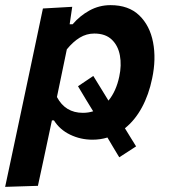

<svg xmlns="http://www.w3.org/2000/svg" viewBox="-50 -531 657 747"><path d="M-30 196Q-18.5 141.5 -7.2 89Q4 36.5 17 -25L68.5 -268Q79 -318.5 91.5 -377Q104 -435.5 117 -498L231 -504.5L221 -436.5H232.5Q260.5 -469.5 298.2 -490.2Q336 -511 380 -511Q450.5 -511 491.8 -471.2Q533 -431.5 545.5 -366.5Q558 -301.5 542 -226Q529 -162.5 502 -112.8Q475 -63 436 -32Q446 -15.5 457 2.2Q468 20 479.5 38.5L414 81Q402 61 390.2 41.5Q378.5 22 368 4Q340.5 12.5 310 12.5Q263.5 12.5 223 -7Q182.5 -26.5 160 -62.5H152L142.5 -18Q130.5 37.5 120 87.8Q109.5 138 97.5 192ZM272.5 -92Q293.5 -92 312.5 -98Q299 -120 284.2 -144.2Q269.5 -168.5 253.5 -195.5L313 -235.5Q329 -209.5 343.8 -185.5Q358.5 -161.5 372 -139.5Q402 -176 414 -233Q423.5 -277 416.5 -315.2Q409.5 -353.5 384.8 -377Q360 -400.5 317 -400.5Q286.5 -400.5 260.2 -384.5Q234 -368.5 210 -339L171.5 -153.5Q204 -92 272.5 -92Z"/></svg>

Font: Commissioner SemiBold
Style: Italic
Weight: 600
Italic angle: -12°
Designer: Kostas Bartsokas
Foundry: Kostas Bartsokas
Version: Version 1.000; ttfautohint (v1.8.3)